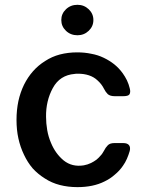

<svg xmlns="http://www.w3.org/2000/svg" viewBox="-20 -768 607 800"><path d="M302.7 -621.1Q274.4 -621.1 254.9 -639.6Q235.4 -658.2 235.4 -684.6Q235.4 -710.9 254.9 -729.5Q274.4 -748 302.7 -748Q330.1 -748 349.6 -729.5Q369.1 -710.9 369.1 -684.6Q369.1 -658.2 349.6 -639.6Q330.1 -621.1 302.7 -621.1ZM493.2 -367.2Q514.6 -367.2 519.5 -375Q522.5 -379.9 522.5 -387.7Q522.5 -392.6 520.5 -400.4Q516.6 -417 508.8 -433.6Q501 -449.2 491.2 -462.9Q475.6 -484.4 456.1 -500Q436.5 -515.6 412.1 -527.3Q387.7 -539.1 360.4 -543.9Q333 -549.8 301.8 -549.8Q263.7 -549.8 229.5 -541Q196.3 -532.2 168 -513.7Q139.6 -496.1 117.2 -470.7Q95.7 -446.3 80.1 -415Q64.5 -382.8 56.6 -346.7Q48.8 -309.6 48.8 -268.6Q48.8 -226.6 56.6 -191.4Q64.5 -155.3 80.1 -123Q94.7 -91.8 116.2 -66.4Q138.7 -42 167 -24.4Q195.3 -5.9 229.5 2.9Q263.7 11.7 302.7 11.7Q335 11.7 363.3 5.9Q391.6 0 415 -11.7Q439.5 -23.4 458 -40Q477.5 -55.7 492.2 -77.1Q502 -90.8 508.8 -106.4Q515.6 -122.1 520.5 -138.7Q524.4 -154.3 517.6 -163.1Q510.7 -171.9 493.2 -171.9Q481.4 -171.9 457 -171.9Q437.5 -171.9 428.7 -162.1Q419.9 -153.3 413.1 -139.6Q410.2 -134.8 407.2 -129.9Q404.3 -125 400.4 -121.1Q391.6 -110.4 381.8 -102.5Q371.1 -94.7 359.4 -88.9Q352.5 -85.9 344.7 -83Q336.9 -81.1 329.1 -79.1Q280.3 -71.3 245.1 -99.6Q210.9 -127.9 192.4 -172.9Q181.6 -198.2 176.8 -225.6Q171.9 -253.9 171.9 -281.2Q170.9 -347.7 200.2 -401.4Q229.5 -455.1 291 -460Q293.9 -460 297.9 -460.9Q300.8 -460.9 304.7 -460.9Q330.1 -460.9 350.6 -454.1Q371.1 -447.3 385.7 -433.6Q394.5 -425.8 401.4 -417Q408.2 -408.2 413.1 -398.4Q419.9 -384.8 428.7 -376Q438.5 -367.2 458 -367.2Q458 -367.2 457 -367.2Q465.8 -367.2 475.6 -367.2Q484.4 -367.2 493.2 -367.2Z"/></svg>

Font: DeepSea
Style: Medium
Weight: 500
Designer: Stem
Version: Version 3.019;git-0a5106e0b